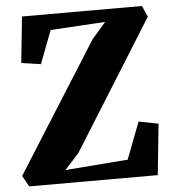

<svg xmlns="http://www.w3.org/2000/svg" viewBox="-53 -794 758 842"><g transform="rotate(-5 326.0 -372.5)"><path d="M42 0 14.5 -48 375 -619 436 -689.5 195 -675 139.5 -529.5 54 -542 75 -745H603L624.5 -696L269 -127L206 -57.5L482 -79L544 -241.5L630.5 -224.5L607.5 0Z"/></g></svg>

Font: Merriweather 48pt Black
Style: Regular
Weight: 900
Version: Version 2.100